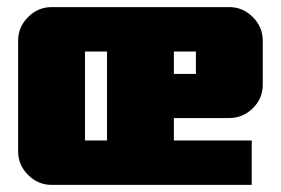

<svg xmlns="http://www.w3.org/2000/svg" viewBox="-20 -520 790 540"><path d="M719 -281Q719 -243 691 -215.5Q663 -188 625 -188H469V-125H688V0H125Q87 0 59 -28Q31 -56 31 -94V-406Q31 -444 59 -472Q87 -500 125 -500H625Q663 -500 691 -472Q719 -444 719 -406ZM531 -312V-375H469V-312ZM281 -125V-375H219V-125Z"/></svg>

Font: CostaRica
Style: Normal
Weight: 900
Version: Version 1.3